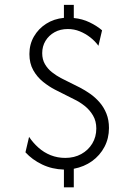

<svg xmlns="http://www.w3.org/2000/svg" viewBox="-20 -708 561 811"><path d="M250 83.3V8.3Q200 6.9 158 -13.2Q116 -33.3 87.5 -64.6L102.8 -129.9Q119.4 -104.9 142.4 -84.4Q165.3 -63.9 194.1 -52.4Q222.9 -41 255.6 -41Q293.8 -41 323.3 -57.3Q352.8 -73.6 369.8 -101.7Q386.8 -129.9 386.8 -165.3Q386.8 -196.5 372.9 -220.1Q359 -243.8 337.5 -260.8Q316 -277.8 292.4 -288.9L212.5 -329.2Q186.8 -342.4 161.8 -362.5Q136.8 -382.6 120.5 -411.5Q104.2 -440.3 104.2 -479.9Q104.2 -520.8 123.3 -553.8Q142.4 -586.8 175 -607.6Q207.6 -628.5 250 -632.6V-687.5H291.7V-631.9Q327.8 -628.5 358.7 -613.5Q389.6 -598.6 411.1 -579.9L395.8 -514.6Q381.9 -534 361.5 -550Q341 -566 317 -575.7Q293.1 -585.4 266.7 -585.4Q234.7 -585.4 210.4 -571.9Q186.1 -558.3 172.2 -535.4Q158.3 -512.5 158.3 -483.3Q158.3 -456.9 169.8 -437.2Q181.2 -417.4 199.3 -403.1Q217.4 -388.9 236.8 -378.5L317.4 -338.2Q338.9 -327.1 360.8 -311.8Q382.6 -296.5 400.7 -275.7Q418.8 -254.9 429.5 -228.1Q440.3 -201.4 440.3 -167.4Q440.3 -123.6 421.2 -87.5Q402.1 -51.4 368.8 -27.4Q335.4 -3.5 291.7 4.9V83.3Z"/></svg>

Font: Afacad Flux Light
Style: Regular
Weight: 300
Designer: Kristian Moeller
Foundry: Dicotype
Version: Version 1.100